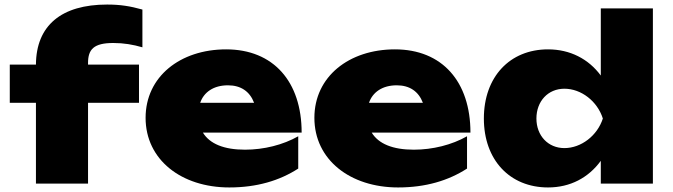

<svg xmlns="http://www.w3.org/2000/svg" viewBox="-20 -807 2959 844"><path d="M591 -355V-523H367V-530C367 -590 392 -618 478 -618C524 -618 565 -611 606 -599V-765C552 -780 509 -787 451 -787C250 -787 139 -695 138 -523H23V-355H138V0H367V-355Z M988 17C1109 17 1209 -13 1291 -66V-208C1224 -170 1140 -149 1057 -149C964 -149 902 -175 872 -224H1306C1306 -448 1182 -590 974 -590C772 -590 620 -470 620 -289C620 -105 777 17 988 17ZM982 -432C1039 -432 1078 -405 1097 -355H860C876 -402 919 -432 982 -432Z M1730 17C1851 17 1951 -13 2033 -66V-208C1966 -170 1882 -149 1799 -149C1706 -149 1644 -175 1614 -224H2048C2048 -448 1924 -590 1716 -590C1514 -590 1362 -470 1362 -289C1362 -105 1519 17 1730 17ZM1724 -432C1781 -432 1820 -405 1839 -355H1602C1618 -402 1661 -432 1724 -432Z M2850 -770H2621V-475C2567 -548 2486 -590 2389 -590C2221 -590 2107 -469 2107 -286C2107 -104 2221 17 2389 17C2487 17 2567 -26 2621 -100V0H2850ZM2338 -286C2338 -362 2389 -417 2461 -417C2535 -417 2606 -362 2630 -286C2606 -211 2535 -156 2461 -156C2389 -156 2338 -211 2338 -286Z"/></svg>

Font: Bounded ExtBd
Style: Regular
Weight: 800
Designer: Vlad Churkin
Version: Version 3.0